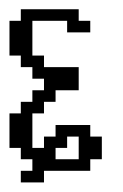

<svg xmlns="http://www.w3.org/2000/svg" viewBox="-20 -312 259 405"><path d="M146 23.9V-23.9H121.6V0H97.2V23.9ZM23.9 72.8V48.3H48.3V23.9H23.9V0H0V-72.8H23.9V-97.2H48.3V-121.6H72.8V-146H48.3V-170.4H23.9V-194.8H0V-268.1H23.9V-292.5H146V-268.1H170.4V-243.7H121.6V-268.1H48.3V-194.8H72.8V-170.4H146V-121.6H97.2V-97.2H72.8V-72.8H48.3V0H72.8V-23.9H97.2V-48.3H170.4V-23.9H194.8V23.9H170.4V48.3H72.8V72.8Z"/></svg>

Font: FS Mondwest Regular
Style: Regular
Weight: 400
Designer: NZWStudios2024
Foundry: https://fontstruct.com
Version: Version 1.0